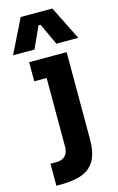

<svg xmlns="http://www.w3.org/2000/svg" viewBox="-194 -879 703 1144"><g transform="rotate(-15 157.0 -307.0)"><path d="M4 205.5V70H39Q75.5 70 94.9 50.5Q114.2 31 114.2 -5.2V-547.5H269.2V-10.2Q269.2 68.8 244.4 116Q219.5 163.2 167.4 184.4Q115.2 205.5 32.5 205.5ZM37.8 -429.5V-547.5H269.2V-429.5ZM-44.2 -612 59 -820.5H254L358.2 -612H223.2L161.2 -745.5H148.8L87.8 -612Z"/></g></svg>

Font: SVN-Sora Variable
Style: Regular
Weight: 400
Designer: Jonathan Barnbrook, Julián Moncada
Foundry: Barnbrook Fonts
Version: Version 2.000 - Viet hoa boi STYLEno.1 Fonts